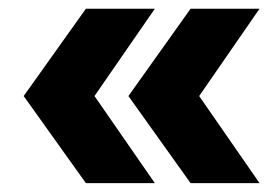

<svg xmlns="http://www.w3.org/2000/svg" viewBox="-20 -487 628 433"><path d="M33.4 -270.4 173.7 -467.3H329.2L193.1 -270.4L329.2 -74H173.7ZM269.6 -270.4 409.8 -467.3H565.3L429.2 -270.4L565.3 -74H409.8Z"/></svg>

Font: iiserrat Thin
Style: Regular
Weight: 100
Designer: Akira Ohta
Foundry: Akira Ohta
Version: Version 1.200;Glyphs 3.3.1 (3343)